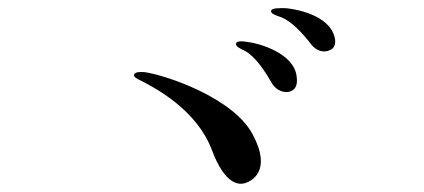

<svg xmlns="http://www.w3.org/2000/svg" viewBox="-20 -678 1040 471"><path d="M335 -501C385 -494 552 -439 600 -348C649 -256 594 -233 582 -229C569 -225 533 -220 499 -312C462 -408 363 -462 318 -484C302 -492 306 -504 335 -501ZM559 -571C561 -580 581 -576 594 -574C609 -572 703 -550 708 -488C710 -469 705 -459 693 -454C681 -449 658 -453 645 -477C631 -502 606 -540 581 -553C571 -558 557 -564 559 -571ZM645 -651C646 -659 666 -658 680 -658C694 -657 792 -645 802 -581C804 -564 796 -558 789 -555C778 -549 757 -550 742 -571C725 -593 696 -626 669 -636C658 -640 644 -644 645 -651Z"/></svg>

Font: Shippori Mincho
Style: Regular
Weight: 400
Designer: Bonji Tadano  Ryoko NISHIZUKA  (kana & ideographs); Frank Grießhammer (Latin, Greek & Cyrillic); Wenlong ZHANG  (bopomof
Foundry: Adobe Systems Incorporated
Version: Version 1.003;PS 1.001;hotconv 16.6.54;makeotf.lib2.5.65590